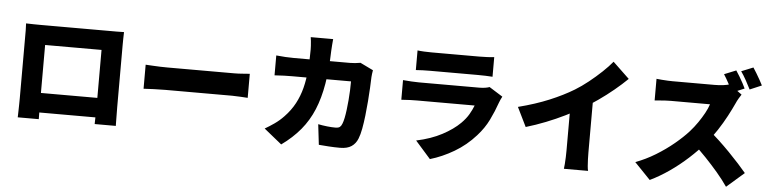

<svg xmlns="http://www.w3.org/2000/svg" viewBox="-52 -1157 6074 1519"><g transform="rotate(5 2985.0 -397.5)"><path d="M115 -723Q146 -722 177 -721.5Q208 -721 230 -721Q248 -721 282.5 -721Q317 -721 362 -721Q407 -721 457.5 -721Q508 -721 559 -721Q610 -721 655 -721Q700 -721 735 -721Q770 -721 788 -721Q808 -721 835.5 -721Q863 -721 893 -722Q892 -697 891.5 -668.5Q891 -640 891 -614Q891 -599 891 -569.5Q891 -540 891 -500Q891 -460 891 -416Q891 -372 891 -327Q891 -282 891 -242Q891 -202 891 -172Q891 -142 891 -126Q891 -110 891.5 -85Q892 -60 892 -35.5Q892 -11 892.5 6Q893 23 893 23H725Q725 23 725.5 -2Q726 -27 727 -62Q728 -97 728 -128Q728 -143 728 -174Q728 -205 728 -245.5Q728 -286 728 -330Q728 -374 728 -416Q728 -458 728 -492Q728 -526 728 -546Q728 -566 728 -566H280Q280 -566 280 -546Q280 -526 280 -492Q280 -458 280 -416Q280 -374 280 -330Q280 -286 280 -245.5Q280 -205 280 -174Q280 -143 280 -128Q280 -107 280 -81Q280 -55 280.5 -31.5Q281 -8 281 7.5Q281 23 281 23H114Q114 23 114.5 7.5Q115 -8 115.5 -32Q116 -56 116.5 -81.5Q117 -107 117 -128Q117 -143 117 -173Q117 -203 117 -243Q117 -283 117 -327.5Q117 -372 117 -416.5Q117 -461 117 -500.5Q117 -540 117 -569.5Q117 -599 117 -614Q117 -638 117 -669Q117 -700 115 -723ZM787 -185V-30H196V-185Z M1086 -480Q1106 -479 1137.5 -477Q1169 -475 1202 -474Q1235 -473 1259 -473Q1290 -473 1328.5 -473Q1367 -473 1410 -473Q1453 -473 1497.5 -473Q1542 -473 1585 -473Q1628 -473 1667 -473Q1706 -473 1737.5 -473Q1769 -473 1790 -473Q1824 -473 1857.5 -476Q1891 -479 1913 -480V-289Q1894 -290 1857.5 -292.5Q1821 -295 1790 -295Q1769 -295 1737 -295Q1705 -295 1666 -295Q1627 -295 1584 -295Q1541 -295 1496.5 -295Q1452 -295 1409 -295Q1366 -295 1327.5 -295Q1289 -295 1259 -295Q1216 -295 1166.5 -293Q1117 -291 1086 -289Z M2546 -811Q2544 -793 2542 -764Q2540 -735 2539 -717Q2535 -570 2515.5 -454.5Q2496 -339 2458 -247.5Q2420 -156 2358.5 -82Q2297 -8 2209 55L2068 -59Q2103 -79 2142.5 -106.5Q2182 -134 2216 -170Q2266 -222 2297.5 -281Q2329 -340 2346 -406.5Q2363 -473 2369.5 -549.5Q2376 -626 2376 -714Q2376 -725 2375 -743.5Q2374 -762 2372 -780.5Q2370 -799 2368 -811ZM2881 -593Q2879 -581 2876.5 -563.5Q2874 -546 2874 -538Q2873 -504 2870.5 -453.5Q2868 -403 2863.5 -345.5Q2859 -288 2852.5 -231Q2846 -174 2837 -125.5Q2828 -77 2815 -45Q2799 -4 2765.5 18.5Q2732 41 2675 41Q2629 41 2585 38Q2541 35 2506 32L2487 -130Q2522 -123 2558.5 -119Q2595 -115 2623 -115Q2649 -115 2660 -124Q2671 -133 2678 -152Q2685 -169 2691 -198Q2697 -227 2701.5 -263.5Q2706 -300 2709.5 -340Q2713 -380 2714.5 -418.5Q2716 -457 2716 -490H2250Q2227 -490 2185.5 -489Q2144 -488 2109 -485V-643Q2144 -639 2183 -637Q2222 -635 2250 -635H2695Q2714 -635 2735.5 -637Q2757 -639 2778 -643Z M3219 -780Q3240 -777 3272.5 -775.5Q3305 -774 3331 -774Q3351 -774 3390.5 -774Q3430 -774 3477.5 -774Q3525 -774 3572 -774Q3619 -774 3656 -774Q3693 -774 3710 -774Q3734 -774 3770 -775.5Q3806 -777 3828 -780V-624Q3807 -626 3772 -627Q3737 -628 3708 -628Q3692 -628 3654.5 -628Q3617 -628 3569.5 -628Q3522 -628 3474.5 -628Q3427 -628 3388.5 -628Q3350 -628 3331 -628Q3306 -628 3274 -627Q3242 -626 3219 -624ZM3919 -474Q3913 -463 3906.5 -449Q3900 -435 3897 -426Q3872 -354 3838 -284.5Q3804 -215 3748 -153Q3674 -70 3580.5 -15Q3487 40 3391 68L3270 -69Q3387 -94 3473.5 -140Q3560 -186 3614 -240Q3651 -277 3672.5 -314Q3694 -351 3707 -385Q3696 -385 3671.5 -385Q3647 -385 3613 -385Q3579 -385 3540 -385Q3501 -385 3459.5 -385Q3418 -385 3379.5 -385Q3341 -385 3308 -385Q3275 -385 3252 -385Q3233 -385 3196 -384Q3159 -383 3125 -380V-536Q3160 -533 3193.5 -531Q3227 -529 3252 -529Q3269 -529 3299 -529Q3329 -529 3367 -529Q3405 -529 3447.5 -529Q3490 -529 3532.5 -529Q3575 -529 3613.5 -529Q3652 -529 3681.5 -529Q3711 -529 3728 -529Q3757 -529 3778.5 -532.5Q3800 -536 3812 -541Z M4049 -404Q4186 -439 4294 -484Q4402 -529 4486 -580Q4537 -611 4591 -654Q4645 -697 4693 -742.5Q4741 -788 4772 -826L4903 -701Q4856 -655 4798.5 -607.5Q4741 -560 4679.5 -517Q4618 -474 4559 -439Q4501 -406 4430 -371Q4359 -336 4280.5 -305Q4202 -274 4124 -251ZM4462 -502 4636 -540V-93Q4636 -69 4637 -40.5Q4638 -12 4640 13Q4642 38 4646 52H4454Q4456 38 4458 13Q4460 -12 4461 -40.5Q4462 -69 4462 -93Z M5745 -842Q5758 -823 5773.5 -797Q5789 -771 5802.5 -746Q5816 -721 5823 -705L5728 -665Q5712 -696 5691.5 -734.5Q5671 -773 5651 -804ZM5878 -877Q5891 -858 5906 -832.5Q5921 -807 5935 -782.5Q5949 -758 5957 -741L5863 -701Q5848 -732 5826 -771.5Q5804 -811 5784 -839ZM5803 -655Q5796 -645 5783 -623Q5770 -601 5762 -582Q5741 -536 5710.5 -478.5Q5680 -421 5641.5 -362Q5603 -303 5559 -251Q5503 -186 5434.5 -123.5Q5366 -61 5290.5 -8.5Q5215 44 5138 81L5012 -50Q5093 -80 5170 -127Q5247 -174 5312 -228Q5377 -282 5421 -331Q5454 -368 5481.5 -408Q5509 -448 5530 -486.5Q5551 -525 5561 -557Q5550 -557 5526 -557Q5502 -557 5471 -557Q5440 -557 5406.5 -557Q5373 -557 5342 -557Q5311 -557 5286.5 -557Q5262 -557 5250 -557Q5228 -557 5203.5 -555.5Q5179 -554 5157.5 -552Q5136 -550 5122 -549V-721Q5140 -719 5164.5 -717Q5189 -715 5212.5 -714Q5236 -713 5250 -713Q5265 -713 5292 -713Q5319 -713 5352.5 -713Q5386 -713 5421.5 -713Q5457 -713 5489.5 -713Q5522 -713 5547 -713Q5572 -713 5584 -713Q5622 -713 5654.5 -717.5Q5687 -722 5704 -728ZM5572 -351Q5610 -321 5654 -280Q5698 -239 5741.5 -194.5Q5785 -150 5822 -109Q5859 -68 5883 -39L5744 82Q5707 28 5660.5 -26.5Q5614 -81 5562.5 -135Q5511 -189 5457 -238Z"/></g></svg>

Font: Noto Sans SC Thin Black
Style: Regular
Weight: 900
Version: Version 2.004-H2;hotconv 1.0.118;makeotfexe 2.5.65603